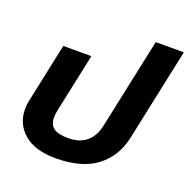

<svg xmlns="http://www.w3.org/2000/svg" viewBox="-129 -838 960 976"><g transform="rotate(20 351.0 -349.5)"><path d="M42 -168Q42 -193 48 -218L115 -535H267L201 -224Q195 -199 195 -178Q195 -139 219 -121Q243 -103 298 -103Q360 -103 397 -134.5Q434 -166 446 -224L550 -714H702L596 -214Q574 -108 494 -46.5Q414 15 273 15Q161 15 101.5 -36Q42 -87 42 -168Z"/></g></svg>

Font: Prompt Semibold
Style: Italic
Weight: 600
Italic angle: -12°
Designer: Katatrad Team
Foundry: CadsonDemak
Version: Version 1.000